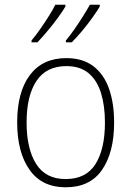

<svg xmlns="http://www.w3.org/2000/svg" viewBox="-20 -786 559 816"><path d="M465 -265Q465 -139 414 -64.5Q363 10 259 10Q158 10 105.5 -64.5Q53 -139 53 -266Q53 -395 107 -467Q161 -539 262 -539Q332 -539 377 -504.5Q422 -470 443.5 -408.5Q465 -347 465 -265ZM93 -266Q93 -154 133.5 -89.5Q174 -25 259 -25Q346 -25 386 -89Q426 -153 426 -265Q426 -336 409.5 -390Q393 -444 357 -474.5Q321 -505 262 -505Q177 -505 135 -442Q93 -379 93 -266ZM404 -758Q392 -738 372 -710Q352 -682 328.5 -654Q305 -626 285 -606H260V-614Q277 -634 296.5 -662Q316 -690 333.5 -718Q351 -746 362 -766H404ZM258 -758Q246 -738 226 -710.5Q206 -683 182.5 -655Q159 -627 139 -606H114V-614Q131 -634 150.5 -662Q170 -690 187.5 -717.5Q205 -745 215 -766H258Z"/></svg>

Font: Noto Sans Arabic SemCond ExtLt
Style: Regular
Weight: 200
Width: 4
Designer: Monotype Design Team, Nadine Chahine, Nizar Qandah and Khaled Hosny
Foundry: Monotype Imaging Inc.
Version: Version 2.012; ttfautohint (v1.8.4.7-5d5b)